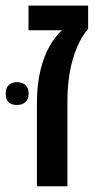

<svg xmlns="http://www.w3.org/2000/svg" viewBox="-56 -650 338 670"><path d="M72.8 0V-289.6Q72.8 -356 85.7 -407Q98.6 -458 116.7 -487.8Q125 -503.4 136.7 -518.8Q148.4 -534.2 160.6 -544.4H43.5V-630.4H251.5V-547.9Q242.7 -540 232.7 -523.9Q222.7 -507.8 213.4 -486.6Q204.1 -465.3 198.2 -442.9Q191.9 -422.4 188.5 -403.3Q185.1 -384.3 183.1 -366.2Q181.2 -350.1 180.2 -331.5Q179.2 -313 179.2 -289.6V0ZM2.9 -283.7Q-36.1 -283.7 -36.1 -323.2Q-36.1 -342.8 -25.6 -353Q-15.1 -363.3 3.4 -363.3Q22.5 -363.3 33.2 -352.8Q43.9 -342.3 43.9 -323.2Q43.9 -304.7 33.2 -294.2Q22.5 -283.7 2.9 -283.7Z"/></svg>

Font: Open Sans
Style: Regular
Weight: 600
Width: 3
Foundry: Ascender Corporation
Version: Version 1.000